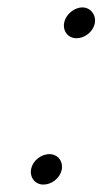

<svg xmlns="http://www.w3.org/2000/svg" viewBox="-20 -504 276 517"><path d="M64 -50C59 -27 74 -7 97 -7C119 -7 141 -24 146 -46C151 -69 136 -89 113 -89C91 -89 69 -72 64 -50ZM153 -444C148 -421 163 -401 186 -401C208 -401 230 -418 235 -440C240 -462 225 -484 202 -484C180 -484 158 -466 153 -444Z"/></svg>

Font: Electronic
Style: ExBdIt
Weight: 800
Version: Version 1.011